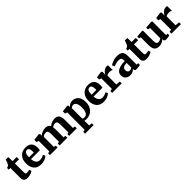

<svg xmlns="http://www.w3.org/2000/svg" viewBox="348 -1953 3563 3563"><g transform="rotate(-45 2129.5 -171.0)"><path d="M62 -84V-350H18V-393Q50 -404 61 -411Q72 -422 84 -447Q99 -477 110 -521H177L181 -412H289V-350H181V-154Q181 -95 186.5 -82.5Q192 -70 216 -70Q244 -70 284 -80H285L300 -36Q280 -19 240 -6Q200 7 160 7Q62 7 62 -84Z M523 8Q423 8 374.5 -49Q326 -106 326 -205Q326 -306 381 -364Q436 -422 528 -422Q604 -422 644.5 -383.5Q685 -345 687 -273Q687 -221 682 -196H448Q458 -65 556 -65Q612 -65 661 -96L682 -51Q661 -29 616 -10.5Q571 8 523 8ZM515 -371Q484 -371 466 -344.5Q448 -318 447 -246H572V-276Q572 -371 515 -371Z M749 0V-48L789 -55V-333L745 -348V-405L876 -421H877L897 -406V-362Q920 -386 965 -403Q1010 -420 1043 -420Q1121 -420 1146 -364Q1170 -388 1209 -404Q1248 -420 1287 -420Q1353 -420 1380.5 -381.5Q1408 -343 1408 -257V-55L1453 -48V0H1255V-48L1289 -56V-254Q1289 -308 1276.5 -329.5Q1264 -351 1229 -351Q1194 -351 1157 -324Q1162 -291 1162 -256V-56L1206 -48V0H1004V-48L1043 -56V-256Q1043 -309 1031 -330Q1019 -351 986 -351Q944 -351 909 -322V-56L950 -48V0Z M1919 -219Q1919 -124 1860.5 -58Q1802 8 1700 8Q1677 8 1651 1L1653 61V124L1717 133V179H1491V133L1537 124V-333L1493 -348V-405L1622 -421H1623L1643 -406V-367Q1687 -422 1758 -422Q1829 -422 1874 -372Q1919 -322 1919 -219ZM1714 -355Q1678 -355 1653 -328V-58Q1664 -41 1702 -41Q1743 -41 1768.5 -80.5Q1794 -120 1794 -206Q1795 -281 1773 -318Q1751 -355 1714 -355Z M2165 8Q2065 8 2016.5 -49Q1968 -106 1968 -205Q1968 -306 2023 -364Q2078 -422 2170 -422Q2246 -422 2286.5 -383.5Q2327 -345 2329 -273Q2329 -221 2324 -196H2090Q2100 -65 2198 -65Q2254 -65 2303 -96L2324 -51Q2303 -29 2258 -10.5Q2213 8 2165 8ZM2157 -371Q2126 -371 2108 -344.5Q2090 -318 2089 -246H2214V-276Q2214 -371 2157 -371Z M2383 0V-48L2431 -56V-333L2388 -348V-405L2508 -421H2511L2532 -406V-385L2530 -327H2532Q2540 -355 2577 -388.5Q2614 -422 2661 -422Q2681 -422 2690 -416V-293Q2664 -310 2631 -310Q2578 -310 2548 -290V-56L2633 -48V0Z M2726 -116Q2726 -184 2789.5 -218Q2853 -252 2966 -253V-269Q2966 -309 2951 -326.5Q2936 -344 2892 -344Q2833 -344 2766 -314L2742 -363Q2763 -381 2815 -401Q2867 -421 2922 -421Q3008 -421 3041.5 -387Q3075 -353 3075 -270V-49H3114V-3Q3057 9 3018 9Q2990 9 2980 0.5Q2970 -8 2970 -33V-44Q2927 8 2852 8Q2798 8 2762 -24.5Q2726 -57 2726 -116ZM2908 -60Q2940 -60 2966 -83V-204Q2905 -204 2878.5 -183Q2852 -162 2852 -129Q2852 -96 2867.5 -78Q2883 -60 2908 -60Z M3187 -84V-350H3143V-393Q3175 -404 3186 -411Q3197 -422 3209 -447Q3224 -477 3235 -521H3302L3306 -412H3414V-350H3306V-154Q3306 -95 3311.5 -82.5Q3317 -70 3341 -70Q3369 -70 3409 -80H3410L3425 -36Q3405 -19 3365 -6Q3325 7 3285 7Q3187 7 3187 -84Z M3796 8Q3744 8 3744 -37V-50Q3725 -27 3690.5 -9.5Q3656 8 3620 8Q3549 8 3518 -28Q3487 -64 3487 -149V-353L3451 -364V-410L3587 -421L3604 -410V-146Q3604 -97 3616 -78Q3628 -59 3660 -59Q3693 -59 3731 -84V-353L3685 -365V-410L3828 -421L3848 -410V-51H3887V-4Q3833 8 3796 8Z M3937 0V-48L3985 -56V-333L3942 -348V-405L4062 -421H4065L4086 -406V-385L4084 -327H4086Q4094 -355 4131 -388.5Q4168 -422 4215 -422Q4235 -422 4244 -416V-293Q4218 -310 4185 -310Q4132 -310 4102 -290V-56L4187 -48V0Z"/></g></svg>

Font: Aikya
Style: Bold
Weight: 700
Designer: Neelakash Kshetrimayum (Latin subset based on Merriweather by Eben Sorkin)
Foundry: Brand New Type
Version: Version 1.00 b005